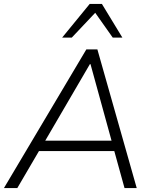

<svg xmlns="http://www.w3.org/2000/svg" viewBox="-34 -956 782 976"><path d="M-14 0 405 -705H461L661 0H599L547 -188H164L54 0ZM423 -630 196 -241H533L426 -630ZM282 -765 422 -936H484L588 -765H539L450 -891L331 -765Z"/></svg>

Font: Mulish Light
Style: Italic
Weight: 300
Italic angle: -9°
Designer: Vernon Adams
Foundry: Vernon Adams
Version: Version 3.603; ttfautohint (v1.8.3)